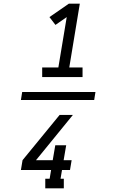

<svg xmlns="http://www.w3.org/2000/svg" viewBox="-20 -868 640 1056"><path d="M498 -318H95L102 -362H505ZM212 -444V-497H301L347 -774L285 -731L252 -774L359 -848H419L361 -497H434V-444ZM229 168V115H253L261 67H95L104 13L308 -236H381L178 13H270L284 -69H344L330 13H374L365 67H321L313 115H331V168Z"/></svg>

Font: Iosevka Etoile Light Oblique
Style: Regular
Weight: 300
Italic angle: -9°
Designer: Belleve Invis
Foundry: Belleve Invis
Version: Version 15.5.2; ttfautohint (v1.8.4)